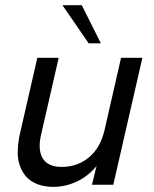

<svg xmlns="http://www.w3.org/2000/svg" viewBox="-20 -710 593 738"><path d="M320.8 -543.5 220.2 -689.9H294.4L367.7 -543.5ZM185.5 8.3Q150.4 8.3 123.5 -2.2Q96.7 -12.7 80.8 -30.8Q64.9 -48.8 56.2 -73.7Q47.4 -98.6 48.1 -127.2Q48.8 -155.8 54.7 -187.5L123.5 -487.8H205.6L138.7 -195.8Q124 -134.8 144 -101.6Q164.1 -68.4 216.8 -68.4Q277.8 -68.4 322 -105.2Q366.2 -142.1 381.8 -210L445.3 -487.8H527.3L415.5 0H333.5L351.1 -71.8Q317.9 -31.7 274.2 -11.7Q230.5 8.3 185.5 8.3Z"/></svg>

Font: HK Grotesk Medium Legacy Italic
Style: Regular
Weight: 500
Italic angle: -13°
Designer: Alfredo Marco Pradil
Foundry: Hanken Design Co.
Version: Version 2.022;PS 002.022;hotconv 1.0.88;makeotf.lib2.5.64775